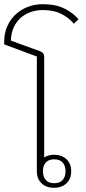

<svg xmlns="http://www.w3.org/2000/svg" viewBox="-25 -885 412 917"><path d="M233 12Q197 12 174 -9Q151 -30 151 -67V-615L-5 -673V-685Q-5 -726 9.5 -759Q24 -792 49 -815.5Q74 -839 107.5 -852Q141 -865 179 -865Q242 -865 284 -843.5Q326 -822 350 -793L328 -772Q304 -800 268 -818.5Q232 -837 180 -837Q149 -837 121.5 -827.5Q94 -818 73 -799Q52 -780 40 -753Q28 -726 27 -691L167 -640Q186 -633 186 -613V-133Q207 -146 233 -146Q269 -146 292 -125Q315 -104 315 -67Q315 -30 292 -9Q269 12 233 12ZM234 -10Q261 -10 274.5 -25.5Q288 -41 288 -67Q288 -93 274.5 -108.5Q261 -124 234 -124Q207 -124 193.5 -108.5Q180 -93 180 -67Q180 -41 193.5 -25.5Q207 -10 234 -10Z"/></svg>

Font: IBM Plex Sans Thai Looped ExtraLight
Style: Regular
Weight: 200
Designer: Mike Abbink, Paul van der Laan, Pieter van Rosmalen, Ben Mitchell, Mark Frömberg
Foundry: Bold Monday
Version: Version 1.0